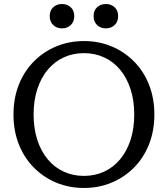

<svg xmlns="http://www.w3.org/2000/svg" viewBox="-20 -924 834 954"><path d="M397 10Q323 10 259.5 -16.5Q196 -43 148 -91.5Q100 -140 73.5 -207Q47 -274 47 -355Q47 -436 73.5 -503Q100 -570 148 -618.5Q196 -667 259.5 -693.5Q323 -720 397 -720Q471 -720 534.5 -693.5Q598 -667 646 -618.5Q694 -570 720.5 -503Q747 -436 747 -355Q747 -274 720.5 -207Q694 -140 646 -91.5Q598 -43 534.5 -16.5Q471 10 397 10ZM397 -50Q451 -50 497 -71Q543 -92 576.5 -132Q610 -172 628.5 -228.5Q647 -285 647 -355Q647 -425 628.5 -481.5Q610 -538 576.5 -578Q543 -618 497 -639Q451 -660 397 -660Q343 -660 297 -639Q251 -618 217.5 -578Q184 -538 165.5 -481.5Q147 -425 147 -355Q147 -285 165.5 -228.5Q184 -172 217.5 -132Q251 -92 297 -71Q343 -50 397 -50ZM349 -844Q349 -816 331.5 -799.5Q314 -783 288 -783Q262 -783 244.5 -799.5Q227 -816 227 -844Q227 -872 244.5 -888Q262 -904 288 -904Q314 -904 331.5 -888Q349 -872 349 -844ZM567 -844Q567 -816 549.5 -799.5Q532 -783 506 -783Q480 -783 462.5 -799.5Q445 -816 445 -844Q445 -872 462.5 -888Q480 -904 506 -904Q532 -904 549.5 -888Q567 -872 567 -844Z"/></svg>

Font: Roboto Serif 20pt
Style: Regular
Weight: 400
Designer: Greg Gazdowicz
Foundry: Commercial Type
Version: Version 1.008